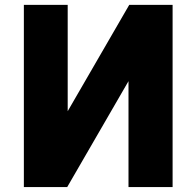

<svg xmlns="http://www.w3.org/2000/svg" viewBox="-20 -752 786 774"><path d="M675.8 2H498V-424.8L251 2H76.2V-732.4H252.9V-303.7L501 -732.4H675.8Z"/></svg>

Font: Gen Shin Gothic Heavy
Style: Bold
Weight: 900
Designer: [Source Han Sans]
Ryoko NISHIZUKA  (kana & ideographs); Paul D. Hunt (Latin, Greek & Cyrillic); Wenlong ZHANG  (bopomofo
Version: Version 1.002.20150607